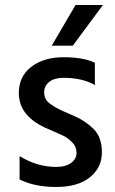

<svg xmlns="http://www.w3.org/2000/svg" viewBox="-20 -740 459 765"><path d="M270 -558H186L281 -720H390ZM58 -25V-118Q128 -75 203 -75Q242 -75 263.5 -91Q285 -107 285 -131Q285 -155 268 -172.5Q251 -190 233.5 -198.5Q216 -207 174 -225Q55 -274 55 -369Q55 -436 105 -474Q155 -512 233.5 -512Q312 -512 358 -490V-401Q309 -430 232 -430Q197 -430 176.5 -414Q156 -398 156 -372Q156 -341 182 -325Q190 -320 194.5 -316.5Q199 -313 209.5 -308Q220 -303 225 -300Q240 -293 279.5 -276Q319 -259 352.5 -226.5Q386 -194 386 -133Q386 -72 338 -33.5Q290 5 204 5Q118 5 58 -25Z"/></svg>

Font: Hind Kochi Medium
Style: Regular
Weight: 500
Designer: Dhruvi Tolia
Foundry: Indian Type Foundry
Version: Version 0.702;PS 1.0;hotconv 1.0.81;makeotf.lib2.5.63406